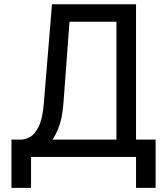

<svg xmlns="http://www.w3.org/2000/svg" viewBox="-20 -743 791 909"><path d="M34.2 146.5H127V-82H34.2ZM624 146.5H716.8V-82H624ZM112.3 -82V0H628.9L624 -82ZM624 -722.7H226.1L187.5 -253.9Q181.6 -181.2 163.3 -144Q145 -106.9 122.1 -94.5Q99.1 -82 78.1 -82V0Q109.9 0 143.1 -12.5Q176.3 -24.9 205.6 -54Q234.9 -83 254.9 -131.8Q274.9 -180.7 280.3 -253.9L309.1 -640.1H531.2V0H624Z"/></svg>

Font: Giphurs
Style: Regular
Weight: 400
Version: Version 2.010